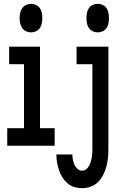

<svg xmlns="http://www.w3.org/2000/svg" viewBox="-20 -765 640 1008"><path d="M493 -595Q479 -595 466.5 -601Q454 -607 446.5 -618Q439 -629 436.5 -642.5Q434 -656 434 -670Q434 -684 436.5 -697.5Q439 -711 446.5 -722Q454 -733 466.5 -739Q479 -745 493 -745Q507 -745 519.5 -739Q532 -733 539.5 -722Q547 -711 549.5 -697.5Q552 -684 552 -670Q552 -656 549.5 -642.5Q547 -629 539.5 -618Q532 -607 519.5 -601Q507 -595 493 -595ZM143 -595Q129 -595 116.5 -601Q104 -607 96.5 -618Q89 -629 86 -642.5Q83 -656 83 -670Q83 -684 86 -697.5Q89 -711 96.5 -722Q104 -733 116.5 -739Q129 -745 143 -745Q156 -745 169 -739Q182 -733 189.5 -722Q197 -711 199.5 -697.5Q202 -684 202 -670Q202 -656 199.5 -642.5Q197 -629 189.5 -618Q182 -607 169 -601Q156 -595 143 -595ZM411 223Q390 223 370 217Q350 211 334 197Q318 183 307 165.5Q296 148 289.5 128Q283 108 279.5 87.5Q276 67 276 46H360Q360 59 362.5 73Q365 87 370.5 99.5Q376 112 387 121.5Q398 131 411 131Q423 131 432.5 123.5Q442 116 447.5 106Q453 96 456.5 84.5Q460 73 462 61.5Q464 50 464.5 38.5Q465 27 465 15V-428H382V-520H549V15Q549 38 547 61.5Q545 85 539 107.5Q533 130 522.5 151.5Q512 173 496 189.5Q480 206 457.5 214.5Q435 223 411 223ZM18 0V-92H106V-428H28V-520H190V-92H267V0Z"/></svg>

Font: Iosevka Custom SmBdEx
Style: Regular
Weight: 600
Width: 7
Monospace: yes
Designer: Belleve Invis
Foundry: Belleve Invis
Version: Version 11.2.4; ttfautohint (v1.8.4)